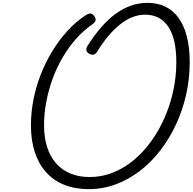

<svg xmlns="http://www.w3.org/2000/svg" viewBox="-20 -1308 1351 1347"><path d="M602 19Q506 19 430.5 -11.5Q355 -42 303 -100Q251 -158 224 -241Q197 -324 197 -429Q197 -518 214.5 -608Q232 -698 265.5 -784Q299 -870 346 -947.5Q393 -1025 451.5 -1089.5Q510 -1154 578 -1199Q602 -1215 616 -1213Q630 -1211 641 -1195Q654 -1178 650 -1163.5Q646 -1149 623 -1134Q562 -1091 510.5 -1032Q459 -973 418 -902.5Q377 -832 348.5 -753.5Q320 -675 304.5 -592.5Q289 -510 289 -429Q289 -344 310.5 -276.5Q332 -209 373.5 -162Q415 -115 474.5 -90.5Q534 -66 610 -66Q694 -66 772 -97Q850 -128 917.5 -184Q985 -240 1040 -316Q1095 -392 1134.5 -482Q1174 -572 1195.5 -671Q1217 -770 1217 -872Q1217 -954 1203 -1016Q1189 -1078 1161 -1120Q1133 -1162 1092.5 -1183.5Q1052 -1205 998 -1205Q952 -1205 907 -1187Q862 -1169 819.5 -1134.5Q777 -1100 737 -1052Q697 -1004 660 -943Q648 -926 633.5 -924Q619 -922 601 -934Q587 -944 585.5 -957.5Q584 -971 595 -988Q640 -1059 688.5 -1115Q737 -1171 789 -1209.5Q841 -1248 897.5 -1268Q954 -1288 1014 -1288Q1087 -1288 1142 -1260.5Q1197 -1233 1234.5 -1180Q1272 -1127 1291.5 -1049.5Q1311 -972 1311 -872Q1311 -757 1286.5 -647Q1262 -537 1216 -437.5Q1170 -338 1106 -254.5Q1042 -171 963 -110Q884 -49 793 -15Q702 19 602 19Z"/></svg>

Font: Playwrite NL
Style: Regular
Weight: 400
Designer: Veronika Burian, José Scaglione
Foundry: TypeTogether
Version: Version 1.002